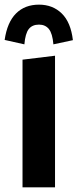

<svg xmlns="http://www.w3.org/2000/svg" viewBox="-45 -807 334 827"><path d="M52 0V-550L192 -567V0ZM123 -787Q182 -787 221 -749Q260 -711 269 -634L185 -616Q181 -663 165.5 -682Q150 -701 123 -701Q94 -701 79 -682Q64 -663 60 -616L-25 -635Q-14 -711 24 -749Q62 -787 123 -787Z"/></svg>

Font: Freeman
Style: Regular
Weight: 400
Designer: Vernon Adams, Aoife Mooney, Rodrigo Fuenzalida
Foundry: Rodrigo Fuenzalida
Version: Version 1.000; ttfautohint (v1.8.4.7-5d5b)